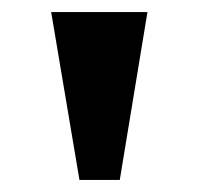

<svg xmlns="http://www.w3.org/2000/svg" viewBox="-20 -734 330 319"><path d="M112 -435H179L225 -714H65Z"/></svg>

Font: Noto Serif Bengali SemiCondensed Black
Style: Regular
Weight: 900
Width: 4
Designer: Juan Bruce, Universal Thirst, Indian Type Foundry and the Monotype Design Team.
Foundry: Monotype Imaging Inc.
Version: Version 2.003